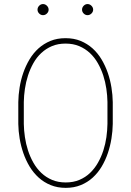

<svg xmlns="http://www.w3.org/2000/svg" viewBox="-20 -907 640 937"><path d="M530.3 -302.2Q529.8 -267.6 523.9 -231Q518.1 -194.3 506.3 -159.7Q494.6 -125 476.3 -94.2Q458 -63.5 432.6 -40.3Q407.2 -17.1 374.3 -3.7Q341.3 9.8 300.8 9.8Q260.3 9.8 227.3 -3.7Q194.3 -17.1 168.7 -40.3Q143.1 -63.5 124.5 -94.2Q106 -125 94 -159.7Q82 -194.3 75.9 -231Q69.8 -267.6 69.3 -302.2V-408.7Q69.8 -443.4 75.7 -480Q81.5 -516.6 93.5 -551.3Q105.5 -585.9 123.8 -616.7Q142.1 -647.5 167.7 -670.7Q193.4 -693.8 226.1 -707.3Q258.8 -720.7 299.8 -720.7Q340.8 -720.7 373.5 -707.3Q406.2 -693.8 431.9 -670.7Q457.5 -647.5 475.8 -616.7Q494.1 -585.9 506.1 -551.3Q518.1 -516.6 523.9 -480Q529.8 -443.4 530.3 -408.7ZM504.4 -409.7Q503.9 -440.9 499 -474.1Q494.1 -507.3 483.9 -538.8Q473.6 -570.3 457.5 -598.6Q441.4 -627 418.7 -648.2Q396 -669.4 366.5 -681.9Q336.9 -694.3 299.8 -694.3Q262.7 -694.3 233.4 -681.9Q204.1 -669.4 181.4 -648.2Q158.7 -627 142.8 -598.6Q127 -570.3 116.7 -538.6Q106.4 -506.8 101.6 -473.6Q96.7 -440.4 96.2 -409.7V-302.2Q96.7 -271 101.6 -237.8Q106.4 -204.6 116.7 -172.9Q127 -141.1 143.1 -112.8Q159.2 -84.5 181.9 -63Q204.6 -41.5 234.1 -29.1Q263.7 -16.6 300.8 -16.6Q337.9 -16.6 367.4 -29.1Q397 -41.5 419.4 -63Q441.9 -84.5 458 -112.8Q474.1 -141.1 484.4 -172.9Q494.6 -204.6 499.3 -237.8Q503.9 -271 504.4 -302.2ZM163.1 -859.9Q163.1 -870.6 171.1 -878.9Q179.2 -887.2 189.9 -887.2Q200.7 -887.2 209 -878.9Q217.3 -870.6 217.3 -859.9Q217.3 -849.1 209 -841.1Q200.7 -833 189.9 -833Q179.2 -833 171.1 -841.1Q163.1 -849.1 163.1 -859.9ZM380.4 -859.9Q380.4 -870.6 388.4 -878.9Q396.5 -887.2 407.2 -887.2Q418 -887.2 426.3 -878.9Q434.6 -870.6 434.6 -859.9Q434.6 -849.1 426.3 -841.1Q418 -833 407.2 -833Q396.5 -833 388.4 -841.1Q380.4 -849.1 380.4 -859.9Z"/></svg>

Font: TypoPRO Roboto Mono
Style: Regular
Weight: 250
Designer: Google
Version: Version 2.000986; 2015; ttfautohint (v1.3)